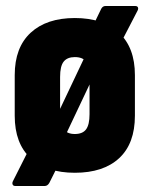

<svg xmlns="http://www.w3.org/2000/svg" viewBox="-20 -567 498 639"><path d="M31 52Q24 52 22 47Q20 42 23 36L83 -83L155 -152L274 -403L288 -478L317 -538Q322 -547 331 -547H430Q437 -547 439 -542.5Q441 -538 438 -532L382 -424L315 -364L191 -102L176 -22L144 42Q138 52 129 52ZM229 8Q135 8 82 -40.5Q29 -89 29 -182V-317Q29 -409 82 -458Q135 -507 229 -507Q323 -507 376 -458Q429 -409 429 -317V-182Q429 -89 376.5 -40.5Q324 8 229 8ZM229 -121Q255 -121 266.5 -136.5Q278 -152 278 -187V-311Q278 -347 266.5 -362Q255 -377 229 -377Q204 -377 192 -362Q180 -347 180 -311V-187Q180 -152 192 -136.5Q204 -121 229 -121Z"/></svg>

Font: Sofia Sans Condensed Black
Style: Regular
Weight: 900
Designer: Botio Nikoltchev, Ani Petrova
Foundry: lettersoup
Version: Version 4.101